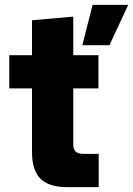

<svg xmlns="http://www.w3.org/2000/svg" viewBox="-20 -766 545 786"><path d="M111 -144V-404H18V-540H111V-683L280 -698V-540H383V-404H280V-176Q280 -154 290.5 -145Q301 -136 322 -136H384V0H254Q180 0 145.5 -34.5Q111 -69 111 -144ZM359 -746H505L428 -581H317Z"/></svg>

Font: Mona Sans ExtraBold
Style: Regular
Weight: 800
Designer: Deni Anggara
Foundry: GitHub
Version: Version 2.000